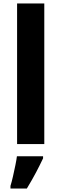

<svg xmlns="http://www.w3.org/2000/svg" viewBox="-20 -826 352 1101"><path d="M78 0V-806H234V0ZM40 255V240Q47 218 54.5 185Q62 152 68.5 120Q75 88 77 70H227V82Q208 122 187 162Q166 202 134 255Z"/></svg>

Font: Menbere
Style: Regular
Weight: 400
Designer: Aleme Tadesse
Foundry: Sorkin Type Co
Version: Version 1.000